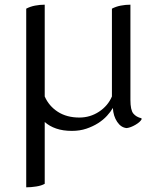

<svg xmlns="http://www.w3.org/2000/svg" viewBox="-20 -542 660 820"><path d="M585 -33Q579 -21 558.5 -9Q538 3 521 5Q497 3 480.5 -21.5Q464 -46 462 -81Q453 -65 437 -47.5Q421 -30 399 -16Q377 -2 349 7.5Q321 17 287 17Q249 17 220 7Q191 -3 171 -21V243Q157 251 134.5 254.5Q112 258 92 258V-505Q109 -514 129.5 -518Q150 -522 171 -522V-130Q189 -89 227 -64.5Q265 -40 319 -40Q365 -40 403 -65Q441 -90 458 -130V-505Q475 -514 495.5 -518Q516 -522 537 -522V-115Q537 -72 549.5 -57Q562 -42 584 -37Z"/></svg>

Font: Gotu
Style: Regular
Weight: 400
Designer: Sarang Kulkarni & Kailash Malviya
Foundry: Ek Type
Version: Version 2.320;hotconv 1.0.109;makeotfexe 2.5.65596; ttfautoh